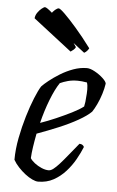

<svg xmlns="http://www.w3.org/2000/svg" viewBox="-53 -780 499 818"><g transform="rotate(5 196.0 -371.5)"><path d="M141 0Q131 0 116 -7Q101 -14 85.5 -26Q70 -38 56 -53Q42 -68 33 -84Q33 -129 42.5 -178Q52 -227 65.5 -272Q79 -317 93.5 -352.5Q108 -388 119 -405Q128 -415 148 -431Q168 -447 194 -463Q220 -479 249 -489.5Q278 -500 307 -500Q321 -500 341 -489Q361 -478 376 -464Q391 -450 392 -441Q389 -420 381.5 -396Q374 -372 364 -351Q354 -330 345 -317Q327 -299 291 -278.5Q255 -258 209.5 -239Q164 -220 117 -203Q111 -172 107 -145Q103 -118 102 -97Q108 -87 121.5 -76.5Q135 -66 151.5 -59Q168 -52 182 -52Q191 -52 202 -60.5Q213 -69 227.5 -85Q242 -101 260.5 -124Q279 -147 303 -176Q311 -176 316 -172.5Q321 -169 323 -164Q313 -139 297 -110.5Q281 -82 258.5 -57Q236 -32 207 -16Q178 0 141 0ZM128 -250Q160 -261 194.5 -276Q229 -291 260 -306.5Q291 -322 309 -336Q311 -345 312.5 -356Q314 -367 314 -374Q316 -392 316 -409.5Q316 -427 312 -439Q301 -441 290.5 -442Q280 -443 272 -443Q249 -443 230.5 -438Q212 -433 197 -426Q178 -398 159.5 -350.5Q141 -303 128 -250ZM231 -564 66 -692Q67 -705 75 -716.5Q83 -728 92.5 -735.5Q102 -743 106 -743Q113 -743 135.5 -723.5Q158 -704 189 -668.5Q220 -633 252 -585Q250 -579 243 -573Q236 -567 231 -564ZM289 -564 124 -692Q126 -704 133 -715.5Q140 -727 149.5 -735Q159 -743 165 -743Q171 -743 191.5 -723Q212 -703 243 -667.5Q274 -632 309 -585Q308 -582 302.5 -575Q297 -568 289 -564Z"/></g></svg>

Font: Texturina 12pt ExtraLight
Style: Italic
Weight: 250
Italic angle: -11°
Designer: Guillermo Torres Carreño
Foundry: Omnibus-Type
Version: Version 1.002